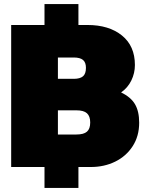

<svg xmlns="http://www.w3.org/2000/svg" viewBox="-20 -822 720 945"><path d="M199 0H35V-699H199V-802H366V-699H411Q516 -699 580 -647.5Q644 -596 644 -502Q644 -462 626.5 -426Q609 -390 576 -367Q624 -344 644.5 -309Q665 -274 665 -218Q665 -152 633 -102.5Q601 -53 547 -26.5Q493 0 427 0H366V103H199ZM343 -434Q374 -434 388.5 -446.5Q403 -459 403 -488Q403 -515 388.5 -527Q374 -539 343 -539H265V-434ZM356 -160Q392 -160 408 -174Q424 -188 424 -219Q424 -250 408 -264.5Q392 -279 356 -279H265V-160Z"/></svg>

Font: Prompt Black
Style: Regular
Weight: 900
Designer: Katatrad Team
Foundry: CadsonDemak
Version: Version 1.001